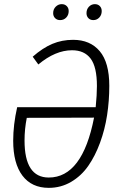

<svg xmlns="http://www.w3.org/2000/svg" viewBox="-20 -886 574 917"><path d="M267.1 -790Q252.4 -790 243.2 -799.3Q233.9 -808.6 233.9 -823.2Q233.9 -841.8 246.1 -854Q258.3 -866.2 274.9 -866.2Q289.6 -866.2 298.8 -856.9Q308.1 -847.7 308.1 -833Q308.1 -814.5 296.4 -802.2Q284.7 -790 267.1 -790ZM425.8 -790Q411.1 -790 402.1 -799.3Q393.1 -808.6 393.1 -823.2Q393.1 -841.8 404.8 -854Q416.5 -866.2 433.1 -866.2Q447.8 -866.2 456.8 -856.9Q465.8 -847.7 465.8 -833Q465.8 -814.5 454.1 -802.2Q442.4 -790 425.8 -790ZM329.1 -695.8Q410.6 -695.8 456.3 -641.6Q502 -587.4 502 -476.1Q502 -404.8 491.5 -336.2Q481 -267.6 457.8 -204.3Q434.6 -141.1 401.4 -93.5Q368.2 -45.9 319.6 -17.3Q271 11.2 212.9 11.2Q131.3 11.2 87.2 -47.1Q43 -105.5 43 -213.9Q43 -290 62 -374H437Q442.9 -432.6 442.9 -475.1Q442.9 -566.4 412.8 -606.2Q382.8 -646 324.2 -646Q244.6 -646 163.1 -578.1L136.2 -615.2Q184.1 -657.2 230 -676.5Q275.9 -695.8 329.1 -695.8ZM212.9 -38.1Q373.5 -38.1 429.2 -324.2L107.9 -323.2Q97.2 -269.5 97.2 -214.8Q97.2 -38.1 212.9 -38.1Z"/></svg>

Font: Fira Sans Compressed Light
Style: Italic
Weight: 300
Width: 3
Italic angle: -8°
Designer: Carrois Corporate & Edenspiekermann AG
Foundry: Carrois Corporate GbR & Edenspiekermann AG
Version: Version 4.203;PS 004.203;hotconv 1.0.88;makeotf.lib2.5.64775